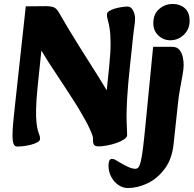

<svg xmlns="http://www.w3.org/2000/svg" viewBox="-20 -727 980 968"><path d="M69 12Q53 12 48 -3Q43 -18 43 -39Q43 -74 47 -113.5Q51 -153 55 -191L110 -695L216 -696Q231 -696 247.5 -691.5Q264 -687 277 -664Q325 -580 377.3 -497Q429.7 -414 477.3 -338.5Q525 -263 558 -201L508 -172L530 -387Q538 -464 537.5 -511Q537 -558 532.5 -584.5Q528 -611 523.5 -626Q519 -641 519 -654Q519 -664 530.8 -671.5Q542.5 -679 560.2 -684Q577.9 -689 594.9 -691.5Q612 -694 622 -694Q641 -694 651 -674Q661 -654 661 -634Q661 -617 657.5 -595Q654 -573 649 -524L635 -392Q625 -298 621.5 -238.5Q618 -179 618 -144Q618 -109 619.5 -87Q621 -65 621 -46Q621 -35 605.5 -24.5Q590 -14 567 -6Q544 2 519.5 6.5Q495 11 477 11Q459 11 453.5 2Q448 -7 449 -23Q450 -36 441.5 -56.5Q433 -77 422 -99Q411 -121 401 -137Q369 -195 324.2 -262Q279.4 -329 232.2 -402Q185 -475 145 -550L197 -552L170 -293Q163 -224 162 -179.5Q161 -135 164 -109Q167 -83 171 -69Q175 -55 178.5 -46.5Q182 -38 182 -28Q182 -17 168.2 -9.5Q154.5 -2 134.7 3Q115 8 96.5 10Q78 12 69 12ZM625 221Q600 221 577.5 206Q555 191 541 165Q527 139 527 107Q527 93 531 83.5Q535 74 545 74Q553 74 561 78.5Q569 83 582 91Q602 103 624 113.5Q646 124 663 124Q671 124 677.5 117Q684 110 689.5 88Q695 66 700.5 23Q706 -20 713 -92L752 -491H848Q873 -491 885.5 -474.5Q898 -458 902 -437Q906 -416 906 -400Q906 -380 900 -347Q894 -314 887.5 -278Q881 -242 878 -213L855 1Q847 75 810.5 124Q774 173 724 197Q674 221 625 221ZM838.5 -524Q804 -524 778.5 -548Q753 -572 753 -610.4Q753 -656.2 782.5 -681.6Q812 -707 850.8 -707Q887.2 -707 911.6 -685.8Q936 -664.5 936 -622Q936 -579.8 907 -551.9Q878 -524 838.5 -524Z"/></svg>

Font: Alkatra
Style: Regular
Weight: 400
Designer: Suman Bhandary
Version: Version 1.100;gftools[0.9.22]